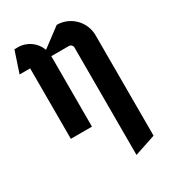

<svg xmlns="http://www.w3.org/2000/svg" viewBox="-183 -617 845 944"><g transform="rotate(-30 240.0 -145.0)"><path d="M50 -520 10 -400H70V0H190V-400H290C301 -400 310 -391 310 -380V230L430 190V-380C430 -457.3 367.3 -520 290 -520L183.2 -439.9C166.7 -486.5 122.3 -520 70 -520Z"/></g></svg>

Font: Abibas
Style: Medium
Weight: 500
Version: Version 0.3